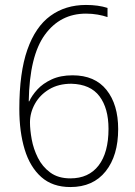

<svg xmlns="http://www.w3.org/2000/svg" viewBox="-20 -744 546 775"><path d="M58 -304Q58 -451 90.5 -543.5Q123 -636 183.5 -680Q244 -724 327 -724Q377 -724 414 -712V-675Q397 -681 374.5 -685Q352 -689 327 -689Q223 -689 161 -603.5Q99 -518 96 -335H98Q109 -359 131 -383Q153 -407 188.5 -423.5Q224 -440 273 -440Q363 -440 410 -381Q457 -322 457 -223Q457 -116 406.5 -52.5Q356 11 264 11Q192 11 146.5 -29.5Q101 -70 79.5 -141Q58 -212 58 -304ZM264 -24Q338 -24 378 -76Q418 -128 418 -224Q418 -307 381.5 -355.5Q345 -404 268 -406Q216 -406 178.5 -383.5Q141 -361 121 -325Q101 -289 101 -250Q101 -220 108 -181.5Q115 -143 133 -107Q151 -71 183 -47.5Q215 -24 264 -24Z"/></svg>

Font: Noto Sans Arabic UI SmCn XLt
Style: Regular
Weight: 200
Width: 4
Designer: Monotype Design Team, Nadine Chahine and Nizar Qandah
Foundry: Monotype Imaging Inc.
Version: Version 2.010; ttfautohint (v1.8.4.7-5d5b)